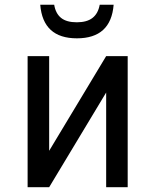

<svg xmlns="http://www.w3.org/2000/svg" viewBox="-20 -781 642 801"><path d="M454.1 -761.2H396Q389.2 -724.1 365.7 -706.1Q342.3 -688 300.3 -688Q257.3 -688 234.6 -706.5Q211.9 -725.1 206.1 -761.2H147.9Q159.2 -621.1 300.8 -621.1Q442.9 -621.1 454.1 -761.2ZM185.1 0 422.9 -395V0H512.7V-546.9H422.9L185.1 -151.9V-546.9H95.2V0Z"/></svg>

Font: Hack Dev
Style: Regular
Weight: 400
Designer: Christopher Simpkins
Foundry: Christopher Simpkins
Version: Version 2.0315